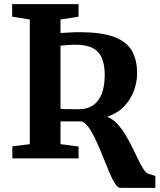

<svg xmlns="http://www.w3.org/2000/svg" viewBox="-20 -763 770 925"><path d="M559.5 142Q547 142 533.8 121Q520.5 100 506.2 66Q492 32 476.5 -6.8Q461 -45.5 444.5 -82Q428 -118.5 410.5 -144.5Q393 -170.5 374 -178Q363 -178 349.5 -178Q336 -178 322.2 -178Q308.5 -178 295.2 -178Q282 -178 271.5 -178V-68.5L358.5 -57V0H39.5V-58L123.5 -68.5V-669L38.5 -682.5V-743H358.5V-682.5L271.5 -669V-604Q295.5 -605 317.5 -606.5Q339.5 -608 362.5 -608Q465 -608 526 -586.5Q587 -565 613.8 -521Q640.5 -477 640.5 -410Q640.5 -367.5 624.8 -325Q609 -282.5 577 -249.5Q545 -216.5 496 -200.5Q522.5 -190.5 544.2 -167.2Q566 -144 584.2 -113.8Q602.5 -83.5 618 -51.8Q633.5 -20 646.8 7.5Q660 35 672.2 53.2Q684.5 71.5 696 74.5L728.5 84.5V142ZM363 -237Q400 -237 427.5 -255.2Q455 -273.5 469.8 -310.2Q484.5 -347 484.5 -403.5Q484.5 -450 471.2 -482.2Q458 -514.5 427.5 -531Q397 -547.5 344.5 -547.5Q324 -547.5 305 -546Q286 -544.5 271.5 -543V-239Q283 -237.5 301.5 -237.2Q320 -237 337.5 -237Q355 -237 363 -237Z"/></svg>

Font: Merriweather 24pt
Style: Bold
Weight: 700
Designer: Eben Sorkin
Foundry: Eben Sorkin
Version: Version 2.100